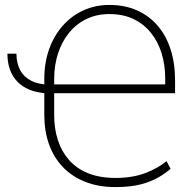

<svg xmlns="http://www.w3.org/2000/svg" viewBox="-20 -740 784 770"><path d="M9.8 -524.9H45.9Q45.9 -485.8 61.3 -458Q76.7 -430.2 106.9 -415.3Q137.2 -400.4 182.6 -400.4V-365.7Q127.9 -365.7 89.4 -384.3Q50.8 -402.8 30.3 -438.5Q9.8 -474.1 9.8 -524.9ZM443.4 10.3Q374.5 10.3 321.3 -11Q268.1 -32.2 231.7 -70.6Q195.3 -108.9 176.5 -161.6Q157.7 -214.4 157.7 -277.3V-423.3Q157.7 -488.8 177.2 -543.2Q196.8 -597.7 232.2 -637.5Q267.6 -677.2 315.2 -698.7Q362.8 -720.2 418.9 -720.2Q479.5 -720.2 528.1 -699Q576.7 -677.7 611.1 -638.4Q645.5 -599.1 663.8 -543Q682.1 -486.8 682.1 -417.5V-366.2H183.1V-401.4H642.6V-424.3Q642.6 -479 628.2 -525.9Q613.8 -572.8 585.4 -608.2Q557.1 -643.6 515.4 -663.6Q473.6 -683.6 418.9 -683.6Q366.7 -683.6 325.7 -663.3Q284.7 -643.1 256.1 -607.4Q227.5 -571.8 212.4 -524.7Q197.3 -477.5 197.3 -423.3V-277.3Q197.3 -225.1 211.7 -179.4Q226.1 -133.8 255.9 -99.4Q285.6 -64.9 332.3 -45.7Q378.9 -26.4 443.4 -26.4Q510.7 -26.4 561.5 -45.4Q612.3 -64.5 647.9 -93.8L664.1 -63Q644 -45.4 615.2 -28.6Q586.4 -11.7 544.7 -0.7Q502.9 10.3 443.4 10.3Z"/></svg>

Font: Roboto ExtraLight
Style: Regular
Weight: 250
Designer: Christian Robertson
Foundry: Google
Version: Version 3.009; 2024